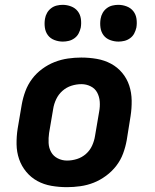

<svg xmlns="http://www.w3.org/2000/svg" viewBox="-20 -766 640 794"><path d="M257 8Q224 8 192.5 2.5Q161 -3 134.5 -17.5Q108 -32 88.5 -55.5Q69 -79 59 -108Q49 -137 48.5 -169.5Q48 -202 53 -234L70 -334Q75 -362 85 -389Q95 -416 112.5 -439.5Q130 -463 154.5 -481Q179 -499 206 -509.5Q233 -520 261 -524Q289 -528 316 -528Q349 -528 380.5 -522.5Q412 -517 439 -502.5Q466 -488 485.5 -464.5Q505 -441 514.5 -412Q524 -383 524.5 -350.5Q525 -318 520 -286L504 -186Q499 -158 489 -131Q479 -104 461 -80.5Q443 -57 418.5 -39Q394 -21 367.5 -10.5Q341 0 312.5 4Q284 8 257 8ZM257 -102Q278 -102 298.5 -108.5Q319 -115 335.5 -129.5Q352 -144 361 -164Q370 -184 373 -204L390 -304Q394 -325 392.5 -345.5Q391 -366 382 -383Q373 -400 355 -409Q337 -418 317 -418Q296 -418 275.5 -411.5Q255 -405 238.5 -390.5Q222 -376 212.5 -356Q203 -336 200 -316L183 -216Q180 -195 181 -174.5Q182 -154 191.5 -137Q201 -120 219 -111Q237 -102 257 -102ZM470 -594Q452 -594 435 -600.5Q418 -607 408 -620.5Q398 -634 395.5 -652Q393 -670 396 -688Q398 -701 404.5 -712.5Q411 -724 421.5 -732Q432 -740 444.5 -743Q457 -746 469 -746Q487 -746 504 -739.5Q521 -733 531.5 -719.5Q542 -706 544.5 -688Q547 -670 544 -652Q541 -639 535 -627.5Q529 -616 518 -608Q507 -600 494.5 -597Q482 -594 470 -594ZM240 -594Q222 -594 205 -600.5Q188 -607 178 -620.5Q168 -634 165.5 -652Q163 -670 166 -688Q168 -701 174.5 -712.5Q181 -724 191.5 -732Q202 -740 214.5 -743Q227 -746 239 -746Q257 -746 274 -739.5Q291 -733 301.5 -719.5Q312 -706 314.5 -688Q317 -670 314 -652Q311 -639 305 -627.5Q299 -616 288 -608Q277 -600 264.5 -597Q252 -594 240 -594Z"/></svg>

Font: Iosevka Extrabold Extended
Style: Italic
Weight: 800
Width: 7
Italic angle: -9°
Monospace: yes
Designer: Belleve Invis
Foundry: Belleve Invis
Version: Version 32.5.0; ttfautohint (v1.8.4)